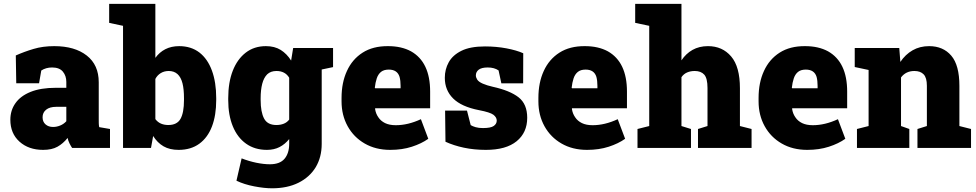

<svg xmlns="http://www.w3.org/2000/svg" viewBox="-20 -782 5159 1015"><path d="M208 10.3Q131.3 10.3 83 -33.2Q34.7 -76.7 34.7 -148.9Q34.7 -198.7 61.5 -236.3Q87.9 -274.4 141.4 -296.1Q194.8 -317.9 275.4 -317.9H330.6V-349.1Q330.6 -380.9 312.5 -403.1Q294.4 -425.3 255.4 -425.3Q222.7 -425.3 198.2 -409.2L186.5 -341.8H65.9L63.5 -488.8Q108.4 -508.8 157.5 -523.4Q206.5 -538.1 267.1 -538.1Q375 -538.1 438.5 -488.5Q502 -439 502 -347.2V-152.3Q502 -141.1 502.2 -130.4Q502.4 -119.6 504.4 -109.9L561.5 -100.1V0H361.3Q355 -8.8 347.7 -23.4Q340.3 -38.1 337.4 -52.7Q313.5 -22.9 283.7 -6.3Q253.9 10.3 208 10.3ZM260.7 -110.8Q279.3 -110.8 298.1 -118.4Q316.9 -126 330.6 -141.1V-217.3H277.3Q242.7 -217.3 223.9 -202.1Q205.1 -187 205.1 -162.1Q205.1 -138.2 220.7 -124.5Q236.3 -110.8 260.7 -110.8Z M924.3 10.3Q877 10.3 844.5 -8.5Q812 -27.3 789.6 -63L778.3 0H630.4V-645.5L557.1 -661.1V-761.7H801.3V-476.1Q822.8 -505.9 854.2 -522Q885.7 -538.1 927.2 -538.1Q990.2 -538.1 1034.2 -504.4Q1077.6 -470.7 1100.3 -408.9Q1123 -347.2 1123 -263.2V-252.9Q1123 -172.4 1100.6 -113.8Q1078.1 -54.7 1033.7 -22.2Q989.3 10.3 924.3 10.3ZM869.6 -121.1Q916 -121.1 934.3 -153.8Q952.6 -186.5 952.6 -252.9V-263.2Q952.6 -310.1 944.8 -341.3Q928.2 -406.7 872.1 -406.7Q848.1 -406.7 829.8 -395.5Q811.5 -384.3 801.3 -364.7V-152.3Q814 -135.7 831.3 -128.4Q848.6 -121.1 869.6 -121.1Z M1740.7 -528.3V-427.2L1680.7 -414.6V-21Q1680.7 48.8 1648.9 102.1Q1616.7 154.8 1557.9 184.1Q1499 213.4 1418.5 213.4Q1377 213.4 1323.7 203.1Q1270.5 192.9 1230 173.3L1257.3 55.2Q1295.9 70.3 1335.2 78.4Q1374.5 86.4 1406.7 86.4Q1459.5 86.4 1484.1 57.4Q1508.8 28.3 1508.8 -22V-46.9Q1486.8 -19.5 1457.8 -4.6Q1428.7 10.3 1391.1 10.3Q1326.7 10.3 1280.8 -22.5Q1234.9 -55.2 1210.7 -114.5Q1186.5 -173.8 1186.5 -252.9V-263.2Q1186.5 -346.2 1210.4 -407.7Q1234.4 -469.2 1279.1 -503.7Q1323.7 -538.1 1385.7 -538.1Q1431.6 -538.1 1463.9 -518.1Q1496.1 -498 1519 -461.9L1529.8 -528.3ZM1508.8 -149.9V-371.1Q1487.3 -406.7 1441.4 -406.7Q1411.1 -406.7 1392.6 -389.2Q1374.5 -371.1 1366.2 -338.9Q1357.9 -306.6 1357.9 -263.2V-252.9Q1357.9 -189.9 1376 -155.5Q1394 -121.1 1441.4 -121.1Q1462.9 -121.1 1480.5 -128.2Q1498 -135.3 1508.8 -149.9Z M2043 10.3Q1965.8 10.3 1907.7 -23.4Q1850.1 -56.6 1817.9 -114.7Q1785.6 -172.9 1785.6 -246.1V-264.2Q1785.6 -345.2 1814 -406.7Q1842.3 -468.8 1897 -503.7Q1951.7 -538.6 2031.2 -538.1Q2102.5 -538.1 2152.8 -510.7Q2253.9 -453.6 2253.9 -297.9V-209.5H1963.4L1962.9 -206.1Q1966.3 -181.6 1980 -162.1Q1992.7 -142.6 2015.6 -131.3Q2038.6 -120.1 2072.3 -120.1Q2136.7 -120.1 2205.1 -151.9L2244.1 -48.3Q2208.5 -22.9 2157.2 -6.3Q2106 10.3 2043 10.3ZM1961.4 -317.9 1963.4 -315.4H2097.7V-328.1Q2097.7 -355.5 2092.3 -375.5Q2080.6 -414.1 2035.2 -414.1Q2009.3 -414.1 1994.1 -401.9Q1979 -389.6 1971.7 -367.7Q1964.4 -345.7 1961.4 -317.9Z M2548.8 10.3Q2486.3 10.3 2432.4 -1.2Q2378.4 -12.7 2335 -32.7L2333 -197.3H2448.7L2468.3 -120.6Q2478.5 -114.3 2494.6 -109.6Q2510.7 -105 2533.2 -105Q2574.7 -105 2590.3 -116.2Q2606 -127.4 2606 -144.5Q2606 -161.6 2588.4 -175.3Q2570.8 -188.5 2512.2 -199.7Q2419.4 -217.8 2375.5 -261.5Q2331.5 -305.2 2331.5 -370.6Q2331.5 -415.5 2352.1 -452.6Q2372.6 -490.2 2419.2 -513.4Q2465.8 -536.6 2543.9 -536.6Q2603.5 -536.6 2657.5 -526.4Q2711.4 -516.1 2746.1 -500.5L2745.6 -341.3H2630.4L2615.7 -409.7Q2592.8 -425.3 2558.6 -425.3Q2525.9 -425.3 2510.7 -413.6Q2495.6 -401.9 2495.6 -383.3Q2495.6 -373 2502.4 -361.8Q2509.8 -349.6 2532.2 -339.8Q2554.7 -330.1 2585.4 -323.2Q2675.8 -303.2 2721.4 -267.6Q2767.1 -231.9 2767.1 -159.2Q2767.1 -81.1 2711.2 -35.4Q2655.3 10.3 2548.8 10.3Z M3083.5 10.3Q3006.3 10.3 2948.2 -23.4Q2890.6 -56.6 2858.4 -114.7Q2826.2 -172.9 2826.2 -246.1V-264.2Q2826.2 -345.2 2854.5 -406.7Q2882.8 -468.8 2937.5 -503.7Q2992.2 -538.6 3071.8 -538.1Q3143.1 -538.1 3193.4 -510.7Q3294.4 -453.6 3294.4 -297.9V-209.5H3003.9L3003.4 -206.1Q3006.8 -181.6 3020.5 -162.1Q3033.2 -142.6 3056.2 -131.3Q3079.1 -120.1 3112.8 -120.1Q3177.2 -120.1 3245.6 -151.9L3284.7 -48.3Q3249 -22.9 3197.8 -6.3Q3146.5 10.3 3083.5 10.3ZM3002 -317.9 3003.9 -315.4H3138.2V-328.1Q3138.2 -355.5 3132.8 -375.5Q3121.1 -414.1 3075.7 -414.1Q3049.8 -414.1 3034.7 -401.9Q3019.5 -389.6 3012.2 -367.7Q3004.9 -345.7 3002 -317.9Z M3632.8 -100.1V0H3350.1V-100.1L3412.1 -115.7V-645.5L3337.9 -661.1V-761.7H3582.5V-462.9Q3606 -498.5 3641.1 -518.3Q3676.3 -538.1 3722.7 -538.1Q3798.8 -538.1 3845.2 -483.6Q3891.6 -429.2 3891.6 -315.4V-115.7L3953.1 -100.1V0H3669.9V-100.1L3720.2 -115.7V-316.4Q3720.2 -368.2 3702.9 -387.5Q3685.5 -406.7 3652.8 -406.7Q3630.4 -406.7 3612.3 -398.9Q3594.2 -391.1 3582.5 -374V-115.7Z M4247.6 10.3Q4170.4 10.3 4112.3 -23.4Q4054.7 -56.6 4022.5 -114.7Q3990.2 -172.9 3990.2 -246.1V-264.2Q3990.2 -345.2 4018.6 -406.7Q4046.9 -468.8 4101.6 -503.7Q4156.2 -538.6 4235.8 -538.1Q4307.1 -538.1 4357.4 -510.7Q4458.5 -453.6 4458.5 -297.9V-209.5H4168L4167.5 -206.1Q4170.9 -181.6 4184.6 -162.1Q4197.3 -142.6 4220.2 -131.3Q4243.2 -120.1 4276.9 -120.1Q4341.3 -120.1 4409.7 -151.9L4448.7 -48.3Q4413.1 -22.9 4361.8 -6.3Q4310.5 10.3 4247.6 10.3ZM4166 -317.9 4168 -315.4H4302.2V-328.1Q4302.2 -355.5 4296.9 -375.5Q4285.2 -414.1 4239.7 -414.1Q4213.9 -414.1 4198.7 -401.9Q4183.6 -389.6 4176.3 -367.7Q4168.9 -345.7 4166 -317.9Z M4787.1 -100.1V0H4510.3V-100.1L4571.8 -115.7V-412.1L4498.5 -427.7V-528.3H4733.9L4739.7 -454.6Q4766.1 -494.1 4804.4 -516.1Q4842.8 -538.1 4891.6 -538.1Q4965.8 -538.1 5008.8 -487.8Q5051.8 -437.5 5051.8 -328.1V-115.7L5113.3 -100.1V0H4830.1V-100.1L4879.9 -115.7V-328.6Q4879.9 -371.1 4862.8 -388.9Q4845.7 -406.7 4814 -406.7Q4768.6 -406.7 4743.2 -372.6V-115.7Z"/></svg>

Font: Hanuman Black
Style: Regular
Weight: 900
Designer: Danh Hong
Version: Version 8.002; ttfautohint (v1.8.3)